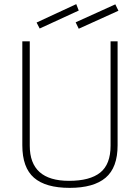

<svg xmlns="http://www.w3.org/2000/svg" viewBox="-20 -900 677 929"><path d="M88 0ZM88 -197V-700H124V-195Q124 -25 314 -25Q415 -25 465 -65Q515 -105 515 -195V-700H549V-197Q549 -89 491 -40Q433 9 317 9Q201 9 144.5 -40Q88 -89 88 -197ZM157 -791 349 -880 361 -849 172 -762ZM346 -792 538 -879 553 -848 361 -761Z"/></svg>

Font: Cairo ExtraLight
Style: Regular
Weight: 250
Designer: Mohamed Gaber, the designers of Titillium
Foundry: Kief Type Foundry
Version: Version 2.009; ttfautohint (v1.5.33-1714) -l 8 -r 50 -G 200 